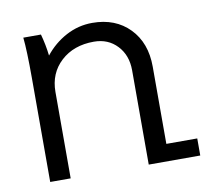

<svg xmlns="http://www.w3.org/2000/svg" viewBox="-63 -581 737 654"><g transform="rotate(-10 306.0 -254.5)"><path d="M400.9 0V-326.2Q400.9 -378.4 369.6 -411.6Q338.4 -444.8 289.1 -444.8Q219.2 -444.8 175 -404.1Q130.9 -363.3 130.9 -298.8V0H60.1V-359.9Q60.1 -455.1 55.2 -500H116.2Q126.5 -462.9 130.9 -424.8Q161.6 -463.4 204.1 -486.1Q246.6 -508.8 294.9 -508.8Q375 -508.8 423.6 -458.7Q472.2 -408.7 472.2 -326.2V-59.1H579.1V0Z"/></g></svg>

Font: LT Superior
Style: Regular
Weight: 400
Designer: Daniel Lyons
Foundry: LyonsType
Version: Version 1.000